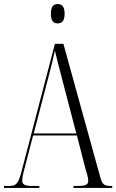

<svg xmlns="http://www.w3.org/2000/svg" viewBox="-20 -931 576 951"><path d="M265 -815C288 -815 300 -829 300 -863C300 -897 288 -911 265 -911C244 -911 232 -897 232 -863C232 -829 244 -815 265 -815ZM0 0H175V-10H138C101 -10 90 -18 90 -38C90 -54 99 -89 107 -118L144 -260H361L402 -100C409 -76 417 -51 417 -37C417 -19 409 -10 369 -10H344V0H536V-10H529C496 -10 487 -17 477 -52L294 -714H252L89 -91C72 -23 62 -10 27 -10H0ZM147 -270 222 -557C237 -615 242 -636 252 -680C260 -646 270 -607 295 -511L358 -270Z"/></svg>

Font: Noto Serif Display ExtraCondensed Light
Style: Regular
Weight: 300
Width: 2
Designer: Monotype Design Team
Foundry: Monotype Imaging Inc.
Version: Version 2.009